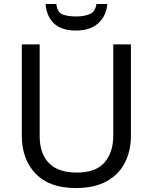

<svg xmlns="http://www.w3.org/2000/svg" viewBox="-20 -938 771 968"><path d="M640 -252Q640 -178 610 -118.5Q580 -59 518.5 -24.5Q457 10 362 10Q229 10 159.5 -62.5Q90 -135 90 -254V-714H180V-251Q180 -164 226.5 -116Q273 -68 367 -68Q464 -68 507.5 -119.5Q551 -171 551 -252V-714H640ZM521 -918Q516 -858 475.5 -821Q435 -784 363 -784Q289 -784 251.5 -820.5Q214 -857 210 -918H264Q269 -877 294 -866Q319 -855 365 -855Q404 -855 432.5 -867Q461 -879 466 -918Z"/></svg>

Font: Noto Sans Warang Citi
Style: Regular
Weight: 400
Designer: Mangu Purty
Foundry: Mangu Purty
Version: Version 3.002; ttfautohint (v1.8.4.7-5d5b)